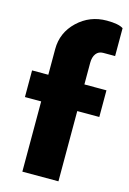

<svg xmlns="http://www.w3.org/2000/svg" viewBox="-126 -897 642 957"><g transform="rotate(15 195.0 -418.0)"><path d="M390 -500V-362.5H276.2V0H90V-362.5H6.2V-500H90V-632.5Q90 -717.5 152.5 -776.9Q215 -836.2 302.5 -836.2Q363.8 -836.2 387.5 -820V-676.2H326.2Q302.5 -676.2 289.4 -658.8Q276.2 -641.2 276.2 -611.2V-500Z"/></g></svg>

Font: Now Black
Style: Regular
Weight: 900
Designer: Alfredo Marco Pradil
Foundry: Alfredo Marco Pradil
Version: Version 1.002;PS 001.002;hotconv 1.0.88;makeotf.lib2.5.64775